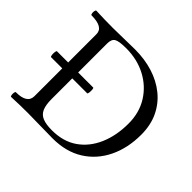

<svg xmlns="http://www.w3.org/2000/svg" viewBox="-155 -861 1059 1059"><g transform="rotate(45 374.0 -331.5)"><path d="M47 3Q43 3 41.5 -6Q40 -15 41.5 -24.5Q43 -34 47 -34Q135 -34 135 -91V-575Q135 -629 43 -629Q38 -629 36.5 -638.5Q35 -648 37 -657Q39 -666 43 -666Q109 -663 174 -663Q218 -663 260.5 -664.5Q303 -666 346 -666Q420 -666 484.5 -646Q549 -626 598 -586.5Q647 -547 674.5 -489.5Q702 -432 702 -357Q702 -253 662.5 -171.5Q623 -90 549 -43.5Q475 3 370 3Q321 3 272 1.5Q223 0 174 0Q112 0 47 3ZM336 -26Q424 -26 484.5 -68Q545 -110 577 -183.5Q609 -257 609 -351Q609 -436 569 -500Q529 -564 460.5 -600Q392 -636 306 -636Q251 -636 232 -625Q213 -614 213 -580V-146Q213 -101 224.5 -74.5Q236 -48 263 -37Q290 -26 336 -26ZM48 -308Q44 -308 42.5 -319.5Q41 -331 42.5 -342.5Q44 -354 48 -354H330Q334 -354 335 -342.5Q336 -331 334.5 -319.5Q333 -308 329 -308Z"/></g></svg>

Font: Junicode VF
Style: Regular
Weight: 400
Designer: Peter S. Baker
Version: Version 2.213